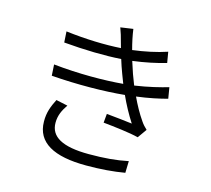

<svg xmlns="http://www.w3.org/2000/svg" viewBox="-116 -935 1233 1120"><g transform="rotate(15 500.0 -374.5)"><path d="M299 -263 229 -278C207 -234 190 -194 191 -138C192 -12 299 46 495 46C581 46 657 40 727 28L729 -43C657 -28 586 -22 493 -22C332 -22 258 -65 258 -149C258 -194 275 -228 299 -263ZM505 -700 514 -668C419 -662 303 -665 182 -680L186 -614C311 -603 435 -600 532 -607C540 -581 549 -554 560 -525L581 -470C467 -460 314 -459 162 -475L166 -408C321 -396 486 -398 607 -410C630 -359 658 -307 689 -259C657 -263 590 -271 534 -276L529 -222C597 -215 687 -205 743 -191L782 -246C768 -259 756 -272 746 -287C718 -327 693 -373 672 -418C744 -427 809 -441 857 -454L846 -521C799 -507 727 -489 645 -477L621 -540L597 -613C668 -622 740 -637 797 -654L786 -719C724 -698 651 -683 580 -674C569 -715 560 -757 555 -795L479 -784C489 -758 498 -728 505 -700Z"/></g></svg>

Font: Noto Sans CJK SC DemiLight
Style: Regular
Weight: 350
Designer: Ryoko NISHIZUKA 西塚涼子 (kana, bopomofo & ideographs); Paul D. Hunt (Latin, Greek & Cyrillic); Sandoll Communications 산돌커뮤니
Foundry: Adobe
Version: Version 2.004;hotconv 1.0.118;makeotfexe 2.5.65603